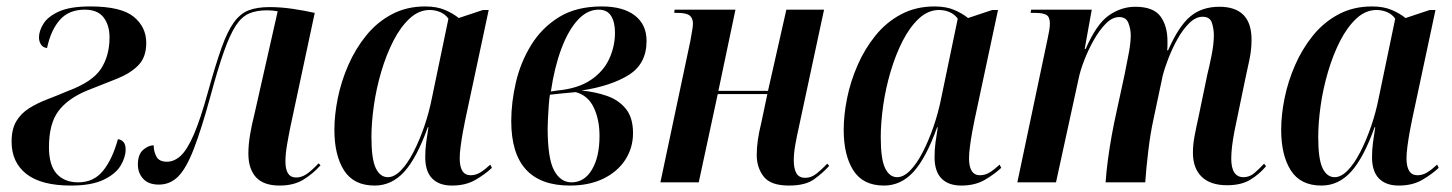

<svg xmlns="http://www.w3.org/2000/svg" viewBox="-20 -566 4508 596"><path d="M200 10Q108 10 62 -26Q16 -62 16 -126Q16 -165 30.5 -189.5Q45 -214 70.5 -230Q96 -246 127.5 -258Q159 -270 192 -284Q267 -312 293.5 -352.5Q320 -393 320 -450Q320 -488 301.5 -512Q283 -536 243 -536Q194 -536 166 -504.5Q138 -473 126 -417Q114 -418 107.5 -427.5Q101 -437 101 -450Q101 -470 115 -492.5Q129 -515 163.5 -530.5Q198 -546 260 -546Q356 -546 395 -514Q434 -482 434 -433Q434 -389 410 -364Q386 -339 344 -322Q302 -305 248 -284Q189 -259 160.5 -220Q132 -181 132 -109Q132 -53 156 -26.5Q180 0 223 0Q271 0 300 -36Q329 -72 346 -134Q356 -133 363 -125.5Q370 -118 370 -102Q370 -78 354.5 -52Q339 -26 301.5 -8Q264 10 200 10Z M848 10Q798 10 774.5 -16Q751 -42 751 -89Q751 -116 756 -146.5Q761 -177 771 -217L842 -531Q825 -534 809 -534Q776 -534 753 -524Q730 -514 712 -486.5Q694 -459 675.5 -407Q657 -355 634 -270Q605 -164 581.5 -103.5Q558 -43 533 -18Q508 7 473 7Q441 7 424.5 -11Q408 -29 408 -55Q408 -87 424.5 -101Q441 -115 457 -115Q457 -96 465.5 -80Q474 -64 498 -64Q521 -64 541 -82.5Q561 -101 581.5 -148Q602 -195 626 -282Q649 -365 667.5 -417Q686 -469 706 -496.5Q726 -524 752 -534Q778 -544 817 -544Q852 -544 889 -538.5Q926 -533 957 -526L882 -175Q876 -146 871 -116.5Q866 -87 866 -65Q866 -15 899 -15Q915 -15 930 -24.5Q945 -34 969 -59L975 -53Q952 -27 922 -8.5Q892 10 848 10Z M1143 10Q1078 10 1048 -37Q1018 -84 1018 -163Q1018 -209 1028.5 -261Q1039 -313 1061 -363.5Q1083 -414 1116.5 -455.5Q1150 -497 1196 -521.5Q1242 -546 1300 -546Q1336 -546 1361.5 -535Q1387 -524 1404 -510L1479 -535H1497L1424 -193Q1421 -179 1417 -157Q1413 -135 1410 -112.5Q1407 -90 1407 -75Q1407 -22 1441 -22Q1457 -22 1471.5 -31Q1486 -40 1502 -55L1507 -45Q1487 -26 1456.5 -8Q1426 10 1383 10Q1343 10 1321.5 -12Q1300 -34 1300 -78Q1300 -102 1303 -124Q1306 -146 1310 -171H1308Q1274 -76 1235 -33Q1196 10 1143 10ZM1184 -16Q1204 -16 1224.5 -37Q1245 -58 1263.5 -94Q1282 -130 1297 -173.5Q1312 -217 1321 -263L1372 -508Q1362 -522 1346.5 -528.5Q1331 -535 1314 -535Q1280 -535 1251.5 -508.5Q1223 -482 1201 -439Q1179 -396 1163.5 -343.5Q1148 -291 1140.5 -238Q1133 -185 1133 -140Q1133 -72 1146.5 -44Q1160 -16 1184 -16Z M1749 10Q1567 10 1567 -190Q1567 -248 1581.5 -310.5Q1596 -373 1629 -426.5Q1662 -480 1715.5 -513Q1769 -546 1848 -546Q1914 -546 1950.5 -518Q1987 -490 1987 -439Q1987 -368 1932 -333.5Q1877 -299 1785 -285Q1827 -281 1863.5 -268.5Q1900 -256 1922.5 -228.5Q1945 -201 1945 -153Q1945 -107 1921 -70Q1897 -33 1853 -11.5Q1809 10 1749 10ZM1710 -285Q1774 -291 1813.5 -317.5Q1853 -344 1871 -383Q1889 -422 1889 -465Q1889 -497 1877 -516.5Q1865 -536 1838 -536Q1803 -536 1773.5 -504Q1744 -472 1722.5 -414.5Q1701 -357 1690 -282ZM1754 0Q1794 0 1817.5 -39.5Q1841 -79 1841 -144Q1841 -195 1823 -232.5Q1805 -270 1767 -280Q1754 -279 1729.5 -276.5Q1705 -274 1687 -272Q1685 -260 1683.5 -239.5Q1682 -219 1681 -199Q1680 -179 1680 -168Q1680 -74 1700 -37Q1720 0 1754 0Z M2429 10Q2372 10 2350.5 -18Q2329 -46 2329 -85Q2329 -107 2332.5 -131.5Q2336 -156 2343 -184L2362 -274H2208L2149 0H2030L2123 -439Q2126 -457 2128.5 -470.5Q2131 -484 2131 -493Q2131 -510 2120.5 -518Q2110 -526 2083 -526H2073L2074 -536H2263L2210 -284H2364L2421 -536H2538L2461 -177Q2453 -141 2448.5 -115.5Q2444 -90 2444 -68Q2444 -43 2452 -28.5Q2460 -14 2480 -14Q2498 -14 2514.5 -27Q2531 -40 2548 -58L2554 -51Q2534 -29 2507 -9.5Q2480 10 2429 10Z M2724 10Q2659 10 2629 -37Q2599 -84 2599 -163Q2599 -209 2609.5 -261Q2620 -313 2642 -363.5Q2664 -414 2697.5 -455.5Q2731 -497 2777 -521.5Q2823 -546 2881 -546Q2917 -546 2942.5 -535Q2968 -524 2985 -510L3060 -535H3078L3005 -193Q3002 -179 2998 -157Q2994 -135 2991 -112.5Q2988 -90 2988 -75Q2988 -22 3022 -22Q3038 -22 3052.5 -31Q3067 -40 3083 -55L3088 -45Q3068 -26 3037.5 -8Q3007 10 2964 10Q2924 10 2902.5 -12Q2881 -34 2881 -78Q2881 -102 2884 -124Q2887 -146 2891 -171H2889Q2855 -76 2816 -33Q2777 10 2724 10ZM2765 -16Q2785 -16 2805.5 -37Q2826 -58 2844.5 -94Q2863 -130 2878 -173.5Q2893 -217 2902 -263L2953 -508Q2943 -522 2927.5 -528.5Q2912 -535 2895 -535Q2861 -535 2832.5 -508.5Q2804 -482 2782 -439Q2760 -396 2744.5 -343.5Q2729 -291 2721.5 -238Q2714 -185 2714 -140Q2714 -72 2727.5 -44Q2741 -16 2765 -16Z M3789 9Q3737 9 3710 -17.5Q3683 -44 3683 -92Q3683 -116 3688 -143Q3693 -170 3700 -201L3728 -336Q3734 -359 3741 -394.5Q3748 -430 3748 -457Q3748 -476 3742 -495Q3736 -514 3713 -514Q3692 -514 3672 -494.5Q3652 -475 3635.5 -445.5Q3619 -416 3607 -385Q3595 -354 3589 -330L3560 -193Q3551 -152 3544.5 -98Q3538 -44 3535 0H3412Q3414 -31 3419 -69Q3424 -107 3431 -145.5Q3438 -184 3445 -215L3471 -335Q3479 -374 3484.5 -404Q3490 -434 3490 -457Q3490 -475 3483 -494Q3476 -513 3454 -513Q3433 -513 3413 -493Q3393 -473 3375.5 -442Q3358 -411 3345.5 -378.5Q3333 -346 3328 -321L3258 0H3138L3232 -446Q3235 -459 3237 -471.5Q3239 -484 3239 -493Q3239 -513 3228.5 -519.5Q3218 -526 3192 -526H3179L3181 -536H3369L3347 -414H3350Q3384 -492 3422.5 -518.5Q3461 -545 3504 -545Q3560 -545 3582 -515.5Q3604 -486 3604 -438Q3604 -432 3604 -424.5Q3604 -417 3603 -410H3606Q3639 -485 3675 -515Q3711 -545 3765 -545Q3865 -545 3865 -443Q3865 -412 3858.5 -381Q3852 -350 3846 -323L3812 -159Q3802 -107 3802 -74Q3802 -16 3840 -16Q3859 -16 3874 -29Q3889 -42 3904 -58L3910 -50Q3889 -25 3861 -8Q3833 9 3789 9Z M4082 10Q4017 10 3987 -37Q3957 -84 3957 -163Q3957 -209 3967.5 -261Q3978 -313 4000 -363.5Q4022 -414 4055.5 -455.5Q4089 -497 4135 -521.5Q4181 -546 4239 -546Q4275 -546 4300.5 -535Q4326 -524 4343 -510L4418 -535H4436L4363 -193Q4360 -179 4356 -157Q4352 -135 4349 -112.5Q4346 -90 4346 -75Q4346 -22 4380 -22Q4396 -22 4410.5 -31Q4425 -40 4441 -55L4446 -45Q4426 -26 4395.5 -8Q4365 10 4322 10Q4282 10 4260.5 -12Q4239 -34 4239 -78Q4239 -102 4242 -124Q4245 -146 4249 -171H4247Q4213 -76 4174 -33Q4135 10 4082 10ZM4123 -16Q4143 -16 4163.5 -37Q4184 -58 4202.5 -94Q4221 -130 4236 -173.5Q4251 -217 4260 -263L4311 -508Q4301 -522 4285.5 -528.5Q4270 -535 4253 -535Q4219 -535 4190.5 -508.5Q4162 -482 4140 -439Q4118 -396 4102.5 -343.5Q4087 -291 4079.5 -238Q4072 -185 4072 -140Q4072 -72 4085.5 -44Q4099 -16 4123 -16Z"/></svg>

Font: Noto Serif Display Condensed SemiBold
Style: Italic
Weight: 600
Width: 3
Italic angle: -12°
Designer: Monotype Design Team
Foundry: Monotype Imaging Inc.
Version: Version 2.009